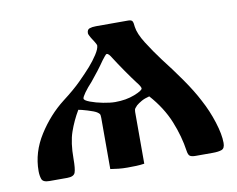

<svg xmlns="http://www.w3.org/2000/svg" viewBox="-59 -542 772 625"><g transform="rotate(-10 327.0 -230.0)"><path d="M28 -34Q28 -96 63.5 -152Q99 -208 148 -246Q186 -275 209 -298Q232 -321 248 -339Q263 -356 275 -374.5Q287 -393 287 -404Q287 -406 281.5 -415.5Q276 -425 271 -432Q270 -434 267 -439.5Q264 -445 264 -448Q264 -460 272.5 -463Q281 -466 294 -466H400Q411 -466 414 -461Q417 -456 418 -442Q421 -419 441.5 -386.5Q462 -354 486 -322Q515 -285 544 -243.5Q573 -202 591 -167Q611 -130 624 -89Q637 -48 637 -20Q637 -2 626.5 2Q616 6 596 6H540Q528 6 522 2.5Q516 -1 514 -15Q507 -64 486.5 -114.5Q466 -165 425 -211Q409 -207 398.5 -201Q388 -195 381 -189Q377 -185 374 -181Q371 -177 371 -169V2Q358 4 344.5 4.5Q331 5 315 5Q299 5 285.5 3.5Q272 2 259 0V-169Q259 -179 257 -182Q255 -185 249 -189Q241 -194 219.5 -200.5Q198 -207 190 -208Q171 -176 159 -141.5Q147 -107 147 -54Q147 -21 142.5 -8.5Q138 4 116 4H57Q36 4 32 -7.5Q28 -19 28 -34ZM213 -241Q213 -235 231.5 -228Q250 -221 273.5 -216.5Q297 -212 313 -212Q349 -212 377 -223Q405 -234 405 -241Q405 -247 392 -263Q379 -280 360 -307.5Q341 -335 329 -354Q319 -371 313 -371Q310 -371 305.5 -365Q301 -359 296 -353Q285 -337 273.5 -322Q262 -307 248 -290Q233 -274 223 -260Q213 -246 213 -241Z"/></g></svg>

Font: Monomakh
Style: Regular
Weight: 400
Version: Version 1.200; ttfautohint (v1.8.4.7-5d5b)